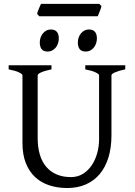

<svg xmlns="http://www.w3.org/2000/svg" viewBox="-20 -950 694 985"><path d="M622.6 -594.2Q589.4 -587.4 570.6 -579.1Q551.8 -570.8 551.8 -564V-255.9Q551.8 -191.9 536.1 -141.6Q520.5 -91.3 491.2 -56.6Q461.9 -22 419.9 -3.7Q377.9 14.6 325.2 14.6Q274.9 14.6 232.7 0.7Q190.4 -13.2 159.9 -41.7Q129.4 -70.3 112.3 -113.8Q95.2 -157.2 95.2 -216.8V-564Q95.2 -569.8 77.4 -578.6Q59.6 -587.4 24.4 -594.2V-615.2H244.1V-594.2Q210.9 -587.4 192.1 -579.1Q173.3 -570.8 173.3 -564V-241.2Q173.3 -194.3 184.3 -157.2Q195.3 -120.1 217 -94.5Q238.8 -68.8 270.5 -55.2Q302.2 -41.5 344.2 -41.5Q378.9 -41.5 405.8 -58.3Q432.6 -75.2 450.9 -102.5Q469.2 -129.9 478.8 -164.8Q488.3 -199.7 488.3 -235.8V-564Q488.3 -569.8 470.5 -578.6Q452.6 -587.4 417.5 -594.2V-615.2H622.6ZM477.1 -752.4Q477.1 -738.8 472.7 -726.6Q468.3 -714.4 460.7 -705.3Q453.1 -696.3 442.9 -690.9Q432.6 -685.5 420.4 -685.5Q398.4 -685.5 388.9 -697.8Q379.4 -710 379.4 -732.4Q379.4 -746.1 383.8 -758.3Q388.2 -770.5 396 -779.5Q403.8 -788.6 413.8 -793.7Q423.8 -798.8 435.5 -798.8Q477.1 -798.8 477.1 -752.4ZM281.7 -752.4Q281.7 -738.8 277.3 -726.6Q272.9 -714.4 265.4 -705.3Q257.8 -696.3 247.6 -690.9Q237.3 -685.5 225.1 -685.5Q203.1 -685.5 193.6 -697.8Q184.1 -710 184.1 -732.4Q184.1 -746.1 188.5 -758.3Q192.9 -770.5 200.7 -779.5Q208.5 -788.6 218.5 -793.7Q228.5 -798.8 240.2 -798.8Q281.7 -798.8 281.7 -752.4ZM500.5 -918.5Q499.5 -913.1 497.1 -906Q494.6 -898.9 491.7 -891.8Q488.8 -884.8 486.1 -877.9Q483.4 -871.1 481.4 -866.7H181.2L170.4 -878.9Q171.4 -884.3 173.8 -891.1Q176.3 -897.9 179.2 -905Q182.1 -912.1 185.1 -918.7Q188 -925.3 190.4 -930.2H489.7Z"/></svg>

Font: Gentium Plus Am
Style: Regular
Weight: 400
Designer: J. Victor Gaultney, Annie Olsen, Iska Routamaa, Becca Hirsbrunner
Foundry: SIL International
Version: Version 5.000